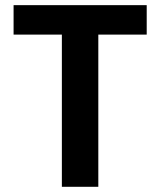

<svg xmlns="http://www.w3.org/2000/svg" viewBox="-20 -718 617 738"><path d="M32.2 -585V-698.2H543.9V-585H357.9V0H217.8V-585Z"/></svg>

Font: Poppins SemiBold
Style: Regular
Weight: 600
Designer: Ninad Kale (Devanagari), Jonny Pinhorn (Latin)
Foundry: Indian Type Foundry
Version: 4.004